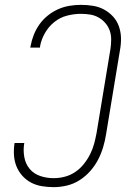

<svg xmlns="http://www.w3.org/2000/svg" viewBox="-20 -763 540 791"><path d="M201 8Q177 8 152.5 4Q128 0 107.5 -11Q87 -22 71.5 -39.5Q56 -57 47.5 -78.5Q39 -100 37.5 -124.5Q36 -149 40 -174H80Q75 -145 80 -116.5Q85 -88 102 -67.5Q119 -47 145.5 -38Q172 -29 201 -29Q224 -29 247 -35Q270 -41 290 -54.5Q310 -68 325.5 -87.5Q341 -107 351.5 -128Q362 -149 368 -171.5Q374 -194 378 -216L435 -561Q438 -581 438 -600.5Q438 -620 432 -637Q426 -654 414 -668Q402 -682 386 -691Q370 -700 351.5 -703Q333 -706 313 -706Q285 -706 256 -698.5Q227 -691 203.5 -672Q180 -653 165 -626.5Q150 -600 145 -572Q145 -570 145 -569Q145 -568 145 -567H105Q105 -569 105 -570Q105 -571 106 -573Q110 -596 119 -619Q128 -642 142.5 -662.5Q157 -683 177 -699Q197 -715 219.5 -725Q242 -735 266 -739Q290 -743 313 -743Q339 -743 363.5 -739Q388 -735 409 -723.5Q430 -712 446 -694.5Q462 -677 470 -654Q478 -631 478.5 -606Q479 -581 474 -555L417 -210Q413 -184 405 -157Q397 -130 384 -105Q371 -80 351.5 -58Q332 -36 307.5 -20.5Q283 -5 255.5 1.5Q228 8 201 8Z"/></svg>

Font: Iosevka SS04 XLt Obl
Style: Regular
Weight: 200
Italic angle: -9°
Monospace: yes
Designer: Belleve Invis
Foundry: Belleve Invis
Version: Version 19.0.0; ttfautohint (v1.8.4)